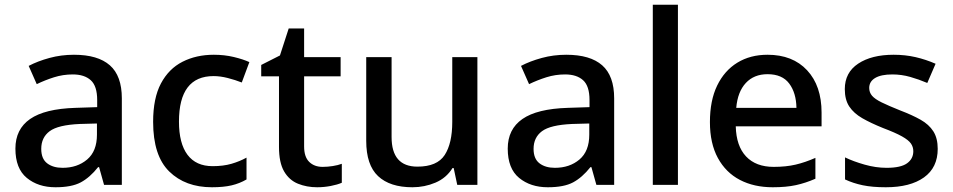

<svg xmlns="http://www.w3.org/2000/svg" viewBox="-20 -780 4019 810"><path d="M292 -549Q393 -549 443.5 -504.5Q494 -460 494 -365V0H419L398 -75H394Q359 -31 320.5 -10.5Q282 10 214 10Q141 10 93 -29.5Q45 -69 45 -153Q45 -235 107 -278Q169 -321 298 -325L390 -328V-358Q390 -417 363 -441.5Q336 -466 287 -466Q246 -466 208 -454Q170 -442 135 -425L101 -502Q139 -522 188.5 -535.5Q238 -549 292 -549ZM317 -257Q225 -253 189.5 -226.5Q154 -200 154 -152Q154 -110 179 -91Q204 -72 244 -72Q306 -72 347.5 -107Q389 -142 389 -212V-259Z M874 10Q762 10 694 -56.5Q626 -123 626 -266Q626 -366 659 -428Q692 -490 750 -519.5Q808 -549 882 -549Q927 -549 966.5 -539.5Q1006 -530 1032 -518L1000 -432Q972 -443 940.5 -451Q909 -459 881 -459Q735 -459 735 -267Q735 -175 771 -127Q807 -79 877 -79Q922 -79 956.5 -89Q991 -99 1020 -115V-23Q991 -6 957 2Q923 10 874 10Z M1341 -76Q1362 -76 1384 -79.5Q1406 -83 1422 -89V-9Q1404 -1 1375.5 4.5Q1347 10 1318 10Q1274 10 1237 -5Q1200 -20 1178.5 -57Q1157 -94 1157 -160V-458H1082V-506L1161 -546L1198 -660H1263V-539H1417V-458H1263V-162Q1263 -118 1284.5 -97Q1306 -76 1341 -76Z M1994 -539V0H1909L1894 -71H1889Q1863 -29 1817 -9.5Q1771 10 1720 10Q1625 10 1575 -37Q1525 -84 1525 -186V-539H1632V-202Q1632 -77 1741 -77Q1824 -77 1856 -126Q1888 -175 1888 -266V-539Z M2369 -549Q2470 -549 2520.5 -504.5Q2571 -460 2571 -365V0H2496L2475 -75H2471Q2436 -31 2397.5 -10.5Q2359 10 2291 10Q2218 10 2170 -29.5Q2122 -69 2122 -153Q2122 -235 2184 -278Q2246 -321 2375 -325L2467 -328V-358Q2467 -417 2440 -441.5Q2413 -466 2364 -466Q2323 -466 2285 -454Q2247 -442 2212 -425L2178 -502Q2216 -522 2265.5 -535.5Q2315 -549 2369 -549ZM2394 -257Q2302 -253 2266.5 -226.5Q2231 -200 2231 -152Q2231 -110 2256 -91Q2281 -72 2321 -72Q2383 -72 2424.5 -107Q2466 -142 2466 -212V-259Z M2840 0H2734V-760H2840Z M3218 -549Q3324 -549 3385 -483.5Q3446 -418 3446 -305V-247H3084Q3086 -164 3127.5 -120Q3169 -76 3244 -76Q3296 -76 3336.5 -85.5Q3377 -95 3420 -114V-26Q3379 -8 3338 1Q3297 10 3240 10Q3161 10 3101.5 -21Q3042 -52 3008.5 -113.5Q2975 -175 2975 -265Q2975 -356 3005.5 -419Q3036 -482 3090.5 -515.5Q3145 -549 3218 -549ZM3218 -467Q3161 -467 3126.5 -430Q3092 -393 3086 -325H3340Q3339 -388 3309.5 -427.5Q3280 -467 3218 -467Z M3936 -152Q3936 -73 3878 -31.5Q3820 10 3717 10Q3660 10 3619.5 1.5Q3579 -7 3545 -23V-116Q3580 -99 3627.5 -85.5Q3675 -72 3720 -72Q3780 -72 3806.5 -91Q3833 -110 3833 -142Q3833 -160 3823 -174.5Q3813 -189 3785.5 -204.5Q3758 -220 3705 -240Q3653 -261 3617.5 -281.5Q3582 -302 3563 -330.5Q3544 -359 3544 -404Q3544 -474 3600.5 -511.5Q3657 -549 3750 -549Q3799 -549 3842.5 -539Q3886 -529 3927 -511L3892 -430Q3857 -445 3820 -455.5Q3783 -466 3745 -466Q3697 -466 3672 -451Q3647 -436 3647 -409Q3647 -390 3659 -376Q3671 -362 3699.5 -348Q3728 -334 3778 -314Q3828 -295 3863.5 -275Q3899 -255 3917.5 -226Q3936 -197 3936 -152Z"/></svg>

Font: Noto Sans Medium
Style: Regular
Weight: 500
Designer: Monotype Design Team
Foundry: Monotype Imaging Inc.
Version: Version 2.007